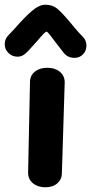

<svg xmlns="http://www.w3.org/2000/svg" viewBox="-21 -795 391 813"><path d="M98 -63 106 -448Q106 -475 126.5 -491.5Q147 -508 179 -508Q212 -508 232.5 -491Q253 -474 253 -446L241 -61Q241 -36 222 -19Q203 -2 171 -2Q139 -2 118.5 -19Q98 -36 98 -63ZM249 -571 208 -624Q205 -628 192.5 -644.5Q180 -661 176 -661Q170 -661 144 -630Q123 -606 101 -582Q87 -567 76.5 -561Q66 -555 53 -555Q31 -555 15 -570.5Q-1 -586 -1 -607Q-1 -630 14 -645L43 -676Q83 -722 114 -748.5Q145 -775 171 -775Q201 -775 220.5 -759Q240 -743 273 -704Q278 -698 295 -677.5Q312 -657 330 -639Q345 -624 345 -602Q345 -580 330.5 -565Q316 -550 295 -550Q266 -550 249 -571Z"/></svg>

Font: Mali
Style: Bold
Weight: 700
Designer: Kitiyaporn Chalermlarp | Katatrad Aksorn Co.,Ltd.
Foundry: Cadson Demak Co.,Ltd.
Version: Version 1.000; ttfautohint (v1.6)